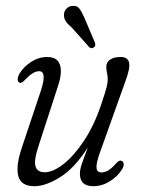

<svg xmlns="http://www.w3.org/2000/svg" viewBox="-20 -634 486 662"><path d="M399.5 -79Q406 -77 406.5 -68.5Q407 -60 401 -50.5Q385.5 -25.5 358.5 -8.8Q331.5 8 301.5 8Q255.5 8 255.5 -35Q255.5 -49 261.8 -68Q268 -87 283 -125.5Q236.5 -53.5 186.8 -22.8Q137 8 99 8Q52 8 43 -27.2Q34 -62.5 55.5 -125.5L121 -321.5Q143 -388.5 115 -388.5Q94 -388.5 67 -359.5Q54.5 -345.5 47.5 -349Q41.5 -351 41 -359.2Q40.5 -367.5 46.5 -379Q61 -403.5 87.2 -420.5Q113.5 -437.5 142.5 -437.5Q177 -437.5 186.2 -411.8Q195.5 -386 181 -340.5L112 -128Q96 -79 102.8 -59.5Q109.5 -40 134 -40Q162.5 -40 198.8 -68.2Q235 -96.5 270 -149.2Q305 -202 329.5 -275.5Q343.5 -317 347.5 -333.2Q351.5 -349.5 351.5 -359Q351.5 -372 349 -382Q346.5 -392 346.5 -403.5Q346.5 -420 360 -428.8Q373.5 -437.5 396 -437.5Q420.5 -437.5 425 -418.5Q429.5 -399.5 412.5 -354L324.5 -108Q311.5 -72 312.8 -55.8Q314 -39.5 329.5 -39.5Q340.5 -39.5 352.5 -46Q364.5 -52.5 381.5 -72Q392.5 -83.5 399.5 -79ZM269.5 -576 307 -488Q308.5 -484 308.5 -479.2Q308.5 -474.5 304 -471Q296 -464.5 288 -471L228 -538.5Q213.5 -550.5 206.8 -560.8Q200 -571 200.5 -584.5Q201 -595 208.8 -603.8Q216.5 -612.5 229 -613.5Q244.5 -615.5 252.8 -605.5Q261 -595.5 269.5 -576Z"/></svg>

Font: Fraunces 144pt SuperSoft Light
Style: Italic
Weight: 300
Italic angle: -16°
Version: Version 1.000;[b76b70a41]